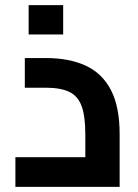

<svg xmlns="http://www.w3.org/2000/svg" viewBox="-20 -728 536 748"><path d="M40 0V-115.6H403.1L312.4 -37.3V-205.3Q312.4 -275.9 297.8 -315Q283.3 -354.2 249.6 -370.2Q215.9 -386.3 157.7 -386.3H76.7V-501.9H157.7Q250.3 -501.9 314.8 -471.8Q379.2 -441.6 412.6 -376.4Q446.1 -311.2 446.1 -205.3V0ZM91.6 -593.8V-707.9H226.1V-593.8Z"/></svg>

Font: Cairo
Style: Regular
Weight: 400
Designer: Mohamed Gaber, Accademia di Belle Arti di Urbino
Foundry: Kief Type Foundry, Accademia di Belle Arti di Urbino
Version: Version 3.120